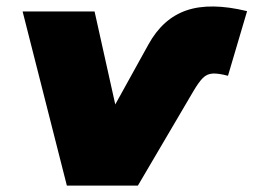

<svg xmlns="http://www.w3.org/2000/svg" viewBox="-20 -583 796 603"><path d="M190 0 51 -547H277L342 -255L446 -443Q491 -525 566 -550.5Q641 -576 756 -548L696 -345Q666 -353 648 -352Q630 -351 617 -338Q604 -325 587 -296L413 0Z"/></svg>

Font: Montserrat Black
Style: Italic
Weight: 900
Italic angle: -11.3°
Designer: Julieta Ulanovsky
Foundry: Julieta Ulanovsky
Version: Version 9.000; ttfautohint (v1.8.4.7-5d5b)